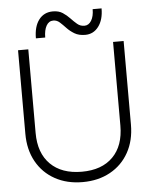

<svg xmlns="http://www.w3.org/2000/svg" viewBox="-57 -869 721 923"><g transform="rotate(-5 304.0 -407.0)"><path d="M233 -822Q190 -822 165.2 -789.5Q140.5 -757 140.5 -700H185.5Q185.5 -735.5 197.5 -756.8Q209.5 -778 231 -778Q248.5 -778 262.2 -765.5Q276 -753 291 -737Q306 -721 326.8 -708.5Q347.5 -696 378.5 -696Q418.5 -696 443 -728.8Q467.5 -761.5 467.5 -816H424.5Q424.5 -781.5 411.8 -760.8Q399 -740 378.5 -740Q358.5 -740 343.8 -752.5Q329 -765 314 -781Q299 -797 280 -809.5Q261 -822 233 -822ZM50 -650.5V-247Q50 -170.5 82 -113Q114 -55.5 171.5 -23.8Q229 8 305 8Q380.5 8 438 -23.8Q495.5 -55.5 527.5 -113Q559.5 -170.5 559.5 -247V-650.5H508.5V-247Q508.5 -149.5 455 -95.8Q401.5 -42 305 -42Q208 -42 153.8 -95.8Q99.5 -149.5 99.5 -247V-650.5Z"/></g></svg>

Font: Overused Grotesk Light
Style: Regular
Weight: 300
Designer: RandomMaerks
Version: Version 0.005